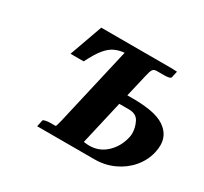

<svg xmlns="http://www.w3.org/2000/svg" viewBox="-98 -570 753 708"><g transform="rotate(30 278.0 -216.5)"><path d="M185 -35Q187 -35 189 -43Q191 -51 194 -61L271 -396Q249 -394 230.5 -385.5Q212 -377 194.5 -356Q177 -335 156 -293H100L150 -433H449L473 -432L467 -405Q465 -397 438 -397H407Q395 -397 390 -389.5Q385 -382 380 -359L358 -265H383Q475 -265 515.5 -238.5Q556 -212 556 -166Q556 -159 555 -150.5Q554 -142 552 -134Q543 -96 517 -65.5Q491 -35 453 -17.5Q415 0 371 0H127L133 -28Q134 -31 143.5 -33Q153 -35 162 -35ZM348 -223 305 -36Q312 -35 318 -34.5Q324 -34 329 -34Q371 -34 401.5 -62.5Q432 -91 442 -135Q443 -139 443.5 -143.5Q444 -148 444 -153Q444 -176 432.5 -199.5Q421 -223 389 -223Z"/></g></svg>

Font: Libertinus Serif Semibold Italic
Style: Regular
Weight: 600
Italic angle: -11.5°
Designer: Philipp H. Poll, Khaled Hosny
Foundry: Caleb Maclennan
Version: Version 7.051;RELEASE